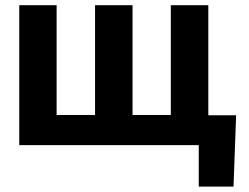

<svg xmlns="http://www.w3.org/2000/svg" viewBox="-20 -548 940 725"><path d="M193.8 -528.3V-113.8H338.9V-528.3H480.5V-113.8H625V-528.3H766.6V-112.8H871.6L861.8 156.7H730.5V0H52.7V-528.3Z"/></svg>

Font: Robotiche
Style: Bold
Weight: 700
Designer: Google
Version: Version 2.001150; 2014